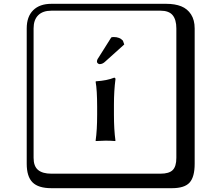

<svg xmlns="http://www.w3.org/2000/svg" viewBox="-20 -774 1160 1006"><path d="M563 -578Q568 -580 576 -580Q607 -580 624 -561L631 -541L532 -452Q518 -438 502 -438Q499 -438 495.5 -440Q492 -442 490 -445Q488 -448 488 -451Q488 -461 495 -470ZM489 -214Q489 -302 481 -346L483 -348Q542 -352 578 -367Q585 -367 585 -359Q577 -298 577 -226V-173Q577 -94 585 -37L583 -35Q558 -37 533 -37L482 -35L481 -37Q489 -92 489 -173ZM249 -718Q204 -718 180 -694Q156 -670 156 -625V53Q156 97 179.5 116.5Q203 136 249 136H821Q866 136 885 117Q904 98 904 53V-625Q904 -671 884.5 -694.5Q865 -718 821 -718ZM1000 84Q1000 153 973.5 182.5Q947 212 881 212H249Q181 212 150.5 181.5Q120 151 120 84V-625Q120 -687 154 -720.5Q188 -754 249 -754H851Q897 -754 929.5 -741Q962 -728 981 -698.5Q1000 -669 1000 -625Z"/></svg>

Font: Libertinus Keyboard
Style: Regular
Weight: 700
Designer: Philipp H. Poll
Foundry: Khaled Hosny
Version: Version 6.7